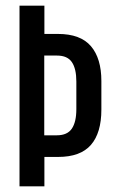

<svg xmlns="http://www.w3.org/2000/svg" viewBox="-20 -659 406 679"><path d="M100.5 -104V-180.5H181Q218 -180.5 234 -204Q250 -227.5 250 -273V-370.5Q250 -416 234.2 -439.2Q218.5 -462.5 181.5 -462.5H102V-539H185Q264.5 -539 301.5 -495.8Q338.5 -452.5 338.5 -372.5V-271.5Q338.5 -189 301.5 -146.5Q264.5 -104 185.5 -104ZM49 0V-639H137V-528L136.5 -489V-152L137 -129V0Z"/></svg>

Font: Anek Tamil Condensed Medium
Style: Regular
Weight: 500
Width: 3
Designer: Aadarsh Rajan (Tamil), Yesha Goshar (Latin)
Foundry: Ek Type
Version: Version 1.003